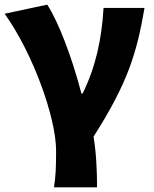

<svg xmlns="http://www.w3.org/2000/svg" viewBox="-23 -603 660 825"><path d="M209 202H394C394 138 391 56 379 -16C526 -246 565 -376 598 -569H422C414 -434 388 -315 332 -201H327C285 -361 228 -509 180 -583L-3 -544C121 -370 218 -95 218 44C218 124 216 155 209 202Z"/></svg>

Font: Noto Sans CJK HK Black
Style: Regular
Weight: 900
Designer: Ryoko NISHIZUKA 西塚涼子 (kana, bopomofo & ideographs); Paul D. Hunt (Latin, Greek & Cyrillic); Sandoll Communications 산돌커뮤니
Foundry: Adobe
Version: Version 2.004;hotconv 1.0.118;makeotfexe 2.5.65603